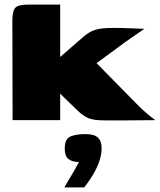

<svg xmlns="http://www.w3.org/2000/svg" viewBox="-20 -525 699 839"><path d="M35 0 34 -436Q34 -476 46.5 -490.5Q59 -505 104 -505H243V-276L343 -363Q368 -385 394 -394Q420 -403 474 -403Q515 -403 549 -401.5Q583 -400 611 -399Q605 -395 589 -384Q573 -373 555 -360.5Q537 -348 523 -338L402 -249L586 -62Q604 -44 623 -28Q642 -12 659 0Q599 1 540.5 1Q482 1 436 1Q388 1 365.5 -9Q343 -19 321 -40L259 -100L243 -116V0ZM261 294Q275 270 284.5 254Q294 238 303.5 222Q313 206 325 183Q321 183 315.5 182.5Q310 182 305 181Q288 178 275.5 166.5Q263 155 263 123Q263 82 287.5 71.5Q312 61 355 61Q372 61 387.5 65Q403 69 413.5 82.5Q424 96 424 123Q424 151 413.5 181Q403 211 385.5 240Q368 269 348 294Z"/></svg>

Font: Genos Black
Style: Regular
Weight: 900
Designer: Robert E. Leuschke
Foundry: Robert E. Leuschke
Version: Version 1.010